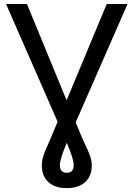

<svg xmlns="http://www.w3.org/2000/svg" viewBox="-20 -731 668 960"><path d="M439 94.7Q439 149.4 406 179.4Q373 209.5 314 209.5Q254.9 209.5 221.9 179.4Q189 149.4 189 94.7Q189 60.5 210.2 13.7Q231.4 -33.2 268.1 -122.1L10.3 -710.9H114.7L313 -229.5L513.7 -710.9H617.7L358.4 -119.1Q392.6 -34.2 415.8 13.4Q439 61 439 94.7ZM279.3 94.7Q279.3 132.8 314 132.8Q348.6 132.8 348.6 94.7Q348.6 64 314 -17.1Q279.3 64.9 279.3 94.7Z"/></svg>

Font: LXGW WenKai Screen R
Style: Regular
Weight: 400
Designer: Fontworks Inc.
Version: Version 1.235;May 31, 2022